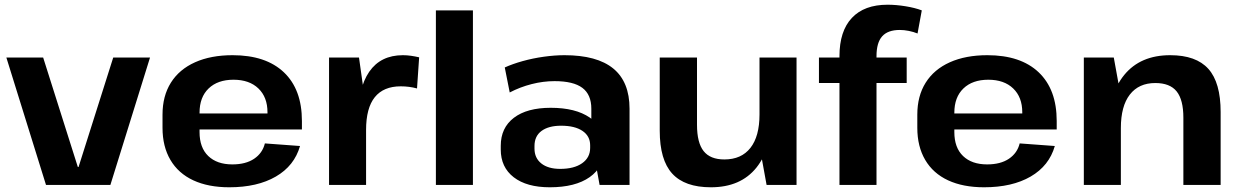

<svg xmlns="http://www.w3.org/2000/svg" viewBox="-20 -784 5259 814"><path d="M7 -540H163L310 -76H313L460 -540H616L448 0H175Z M952 10Q863 10 799.5 -19.5Q736 -49 702.5 -106Q669 -163 669 -242V-298Q669 -377 704.5 -433.5Q740 -490 807 -520Q874 -550 966 -550Q1107 -550 1183.5 -477.5Q1260 -405 1260 -271V-235H797V-303H1136L1114 -278V-308Q1114 -372 1075.5 -409Q1037 -446 970 -446Q903 -446 864.5 -409Q826 -372 826 -306V-224Q826 -158 863 -122.5Q900 -87 965 -87Q1022 -87 1057.5 -111Q1093 -135 1103 -176L1252 -165Q1228 -81 1149.5 -35.5Q1071 10 952 10Z M1375 -540H1502L1532 -327V0H1375ZM1497 -273Q1497 -410 1545.5 -480Q1594 -550 1688 -550Q1705 -550 1722.5 -547.5Q1740 -545 1757 -541L1748 -409Q1715 -418 1679 -418Q1606 -418 1569 -372Q1532 -326 1532 -233Z M1985 -740V0H1828V-740Z M2487 -193V-323Q2487 -383 2449 -411.5Q2411 -440 2331 -440Q2283 -440 2234 -427.5Q2185 -415 2141 -392L2120 -498Q2153 -513 2196 -525Q2239 -537 2285.5 -543.5Q2332 -550 2373 -550Q2511 -550 2580 -493.5Q2649 -437 2649 -323V0H2522ZM2311 10Q2213 10 2158 -32.5Q2103 -75 2103 -150V-166Q2103 -242 2158.5 -284.5Q2214 -327 2315 -327Q2420 -327 2480.5 -285.5Q2541 -244 2541 -169V-152Q2541 -76 2480 -33Q2419 10 2311 10ZM2355 -68Q2414 -68 2448 -92Q2482 -116 2482 -157V-168Q2482 -207 2449.5 -229Q2417 -251 2359 -251Q2306 -251 2276 -229Q2246 -207 2246 -165V-154Q2246 -114 2275 -91Q2304 -68 2355 -68Z M2935 -255Q2935 -179 2963 -143.5Q2991 -108 3051 -108Q3123 -108 3161.5 -157Q3200 -206 3200 -299L3254 -378V-312Q3254 -157 3187 -73.5Q3120 10 2994 10Q2883 10 2830 -48Q2777 -106 2777 -230V-540H2935ZM3357 0H3230L3200 -165V-540H3357Z M3539 -546Q3539 -652 3591.5 -708Q3644 -764 3743 -764Q3779 -764 3819 -757.5Q3859 -751 3888 -740L3870 -642Q3853 -649 3833 -653Q3813 -657 3795 -657Q3744 -657 3720 -630Q3696 -603 3696 -546V0H3539ZM3452 -540H3824V-432H3452Z M4152 10Q4063 10 3999.5 -19.5Q3936 -49 3902.5 -106Q3869 -163 3869 -242V-298Q3869 -377 3904.5 -433.5Q3940 -490 4007 -520Q4074 -550 4166 -550Q4307 -550 4383.5 -477.5Q4460 -405 4460 -271V-235H3997V-303H4336L4314 -278V-308Q4314 -372 4275.5 -409Q4237 -446 4170 -446Q4103 -446 4064.5 -409Q4026 -372 4026 -306V-224Q4026 -158 4063 -122.5Q4100 -87 4165 -87Q4222 -87 4257.5 -111Q4293 -135 4303 -176L4452 -165Q4428 -81 4349.5 -35.5Q4271 10 4152 10Z M4997 -285Q4997 -361 4968.5 -396.5Q4940 -432 4878 -432Q4808 -432 4770 -383Q4732 -334 4732 -241L4678 -162V-228Q4678 -383 4746.5 -466.5Q4815 -550 4941 -550Q5051 -550 5103 -492Q5155 -434 5155 -309V0H4997ZM4575 -540H4702L4732 -375V0H4575Z"/></svg>

Font: Pathway Extreme 72pt
Style: Bold
Weight: 700
Designer: Eduardo Rodriguez Tunni
Foundry: Eduardo Rodriguez Tunni
Version: Version 1.001;gftools[0.9.26]